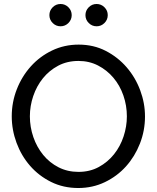

<svg xmlns="http://www.w3.org/2000/svg" viewBox="-20 -939 788 964"><path d="M373 5Q298 5 236.5 -25.5Q175 -56 131 -106.5Q87 -157 63 -222Q39 -287 39 -355Q39 -426 64.5 -491Q90 -556 135 -606Q180 -656 241.5 -685.5Q303 -715 375 -715Q450 -715 511 -683.5Q572 -652 616 -601Q660 -550 684 -485.5Q708 -421 708 -354Q708 -283 682.5 -218Q657 -153 612.5 -103.5Q568 -54 506.5 -24.5Q445 5 373 5ZM130 -355Q130 -301 147.5 -250.5Q165 -200 197 -161Q229 -122 274 -99Q319 -76 374 -76Q431 -76 476 -100.5Q521 -125 552.5 -164.5Q584 -204 600.5 -254Q617 -304 617 -355Q617 -409 599.5 -459.5Q582 -510 549.5 -548.5Q517 -587 472.5 -610Q428 -633 374 -633Q317 -633 272 -609Q227 -585 195.5 -546Q164 -507 147 -457Q130 -407 130 -355ZM228 -863Q228 -886 244.5 -902.5Q261 -919 284 -919Q307 -919 323.5 -902.5Q340 -886 340 -863Q340 -840 323.5 -823.5Q307 -807 284 -807Q261 -807 244.5 -823.5Q228 -840 228 -863ZM409 -863Q409 -886 425.5 -902.5Q442 -919 465 -919Q488 -919 504.5 -902.5Q521 -886 521 -863Q521 -840 504.5 -823.5Q488 -807 465 -807Q442 -807 425.5 -823.5Q409 -840 409 -863Z"/></svg>

Font: Rising Sun
Style: Regular
Weight: 400
Designer: Matt McInerney, Pablo Impallari, Rodrigo Fuenzalida (Raleway font), Stephen Hutchings (Greek), Cristiano Sobral (main ch
Foundry: The Rising Sun Project Authors
Version: Version 4.327; ttfautohint (v1.8.4.7-5d5b-dirty)